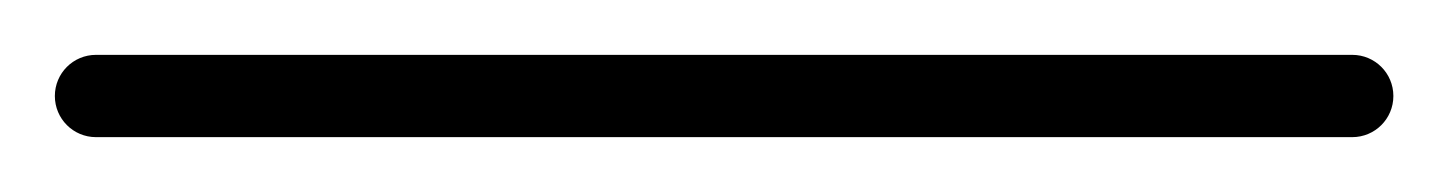

<svg xmlns="http://www.w3.org/2000/svg" viewBox="-35 -35 528 70"><path d="M0 -15C-8.3 -15 -15 -8.3 -15 0C-15 8.3 -8.3 15 0 15C152.7 15 305.3 15 458 15C466.3 15 473 8.3 473 0C473 -8.3 466.3 -15 458 -15C305.3 -15 152.7 -15 0 -15Z"/></svg>

Font: FRB American Cursive Just Baseline
Style: Italic
Weight: 400
Italic angle: -25°
Version: Version 2.0;Modular Font Editor K font №1